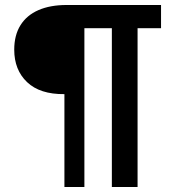

<svg xmlns="http://www.w3.org/2000/svg" viewBox="-20 -749 696 769"><path d="M238 0V-372Q140 -371 88.5 -420Q37 -469 37 -550Q37 -608 62 -648Q87 -688 134 -708.5Q181 -729 247 -729H625V-636H531V0H428V-636H318V0Z"/></svg>

Font: Mona Sans SemiExpanded Medium
Style: Regular
Weight: 500
Width: 6
Designer: Deni Anggara
Foundry: GitHub
Version: Version 2.000